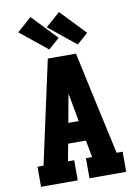

<svg xmlns="http://www.w3.org/2000/svg" viewBox="-105 -1061 810 1128"><g transform="rotate(-10 300.0 -496.5)"><path d="M46 0V-120H82L216 -735H384L437 -490L518 -120H554V0H335V-120H372L353 -222H247L228 -120H265V0ZM269 -342H331L304 -490Q303 -495 302 -500Q301 -505 300 -510Q299 -505 298 -500Q297 -495 296 -490ZM404 -786 242 -917 328 -993 470 -844ZM234 -786 72 -917 158 -993 300 -844Z"/></g></svg>

Font: Iosevka Slab Heavy Extended
Style: Regular
Weight: 900
Width: 7
Monospace: yes
Designer: Belleve Invis
Foundry: Belleve Invis
Version: Version 11.1.0; ttfautohint (v1.8.3)